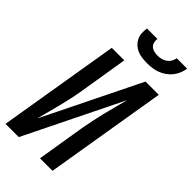

<svg xmlns="http://www.w3.org/2000/svg" viewBox="-291 -1025 1095 1095"><g transform="rotate(45 257.0 -477.5)"><path d="M4 0 126 -735H227L179 -441Q173 -404 165 -367.5Q157 -331 148 -294.5Q139 -258 129 -221.5Q119 -185 110 -149L398 -735H505L383 0H282L330 -294Q337 -331 344.5 -367.5Q352 -404 361 -440.5Q370 -477 380 -513.5Q390 -550 399 -586L111 0ZM329 -815Q309 -815 289 -817.5Q269 -820 251.5 -827.5Q234 -835 220 -848Q206 -861 197.5 -878Q189 -895 188 -915Q187 -935 190 -955H274Q272 -940 275.5 -926.5Q279 -913 289 -904Q299 -895 313 -891.5Q327 -888 341 -888Q356 -888 371 -891.5Q386 -895 399 -904Q412 -913 420 -926.5Q428 -940 430 -955H514Q511 -935 503 -915Q495 -895 481.5 -878Q468 -861 449.5 -848Q431 -835 411 -827.5Q391 -820 370 -817.5Q349 -815 329 -815Z"/></g></svg>

Font: Iosevka SS04 Semibold
Style: Italic
Weight: 600
Italic angle: -9°
Monospace: yes
Designer: Belleve Invis
Foundry: Belleve Invis
Version: Version 19.0.0; ttfautohint (v1.8.4)